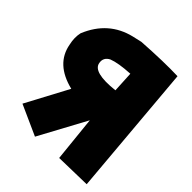

<svg xmlns="http://www.w3.org/2000/svg" viewBox="-201 -830 964 964"><g transform="rotate(45 280.5 -348.0)"><path d="M200.7 -690.4 250 -701.7Q401.9 -711.4 500 -708L561 -2L370.1 2.4L345.2 -240.2L208.5 12.7L46.9 -60.1L167.5 -286.1Q25.9 -320.8 4.9 -437Q-4.9 -479.5 3.4 -516.1Q61 -656.7 200.7 -690.4ZM323.7 -549.3Q242.7 -544.9 202.6 -529.3Q168.9 -512.2 175.3 -477.1Q184.6 -421.4 329.6 -437.5Z"/></g></svg>

Font: Lapsus Pro (theguybrush.com)
Style: Bold
Weight: 700
Designer: Jose Roses
Version: Version 1.00 February 9, 2018, initial release